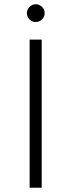

<svg xmlns="http://www.w3.org/2000/svg" viewBox="-20 -887 337 907"><path d="M120 0V-700H177V0ZM149 -783Q132 -783 119.5 -795.5Q107 -808 107 -825Q107 -842 119.5 -854.5Q132 -867 149 -867Q166 -867 178.5 -854.5Q191 -842 191 -825Q191 -808 178.5 -795.5Q166 -783 149 -783Z"/></svg>

Font: Montserrat-Alt1 Light
Style: Regular
Weight: 300
Designer: Differentunic
Foundry: Differentunic
Version: Version 7.222